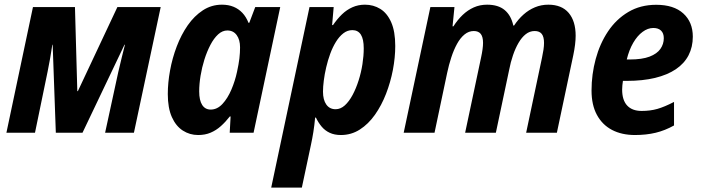

<svg xmlns="http://www.w3.org/2000/svg" viewBox="-20 -576 3043 833"><path d="M7.8 0 123 -545.4H305.2L315.4 -180.7H317.9L489.3 -545.4H677.2L561 0H436L493.2 -263.7Q501 -296.4 508.3 -326.9Q515.6 -357.4 522 -381.8H520L337.9 0H222.2L208.5 -381.8H207Q202.1 -349.6 197.3 -321.8Q192.4 -293.9 186.5 -265.1L131.8 0Z M839.8 9.8Q803.2 9.8 773.2 -9.5Q743.2 -28.8 725.6 -68.1Q708 -107.4 708 -168Q708 -216.8 717.8 -270.3Q727.5 -323.7 746.8 -374.5Q766.1 -425.3 794.4 -466.1Q822.8 -506.8 860.1 -531.2Q897.5 -555.7 942.9 -555.7Q971.2 -555.7 993.2 -546.6Q1015.1 -537.6 1031.5 -520.3Q1047.9 -502.9 1058.1 -477.1H1061.5L1087.4 -545.4H1195.8L1080.1 0H976.6L980.5 -70.8H977.1Q958.5 -46.9 938.2 -28.8Q918 -10.7 894 -0.5Q870.1 9.8 839.8 9.8ZM894 -100.6Q922.4 -100.6 945.1 -125Q967.8 -149.4 983.9 -187.3Q1000 -225.1 1008.3 -264.2Q1015.6 -297.4 1018.6 -322.3Q1021.5 -347.2 1021.5 -370.6Q1021.5 -403.8 1006.8 -423.8Q992.2 -443.8 966.3 -443.8Q944.8 -443.8 926.3 -426.8Q907.7 -409.7 892.8 -381.1Q877.9 -352.5 866.9 -317.9Q856 -283.2 850.1 -247.1Q844.2 -210.9 844.2 -179.7Q844.2 -140.6 857.2 -120.6Q870.1 -100.6 894 -100.6Z M1156.7 237.8 1322.8 -545.4H1427.7L1420.9 -467.3H1424.8Q1442.9 -493.7 1463.6 -513.7Q1484.4 -533.7 1509.3 -544.7Q1534.2 -555.7 1563.5 -555.7Q1600.1 -555.7 1629.9 -537.4Q1659.7 -519 1677.2 -479.5Q1694.8 -439.9 1694.8 -376.5Q1694.8 -326.7 1684.6 -272.9Q1674.3 -219.2 1654.8 -168.9Q1635.3 -118.7 1606.7 -78.1Q1578.1 -37.6 1541 -13.9Q1503.9 9.8 1459 9.8Q1431.2 9.8 1410.6 0.2Q1390.1 -9.3 1375.7 -26.4Q1361.3 -43.5 1350.6 -65.9H1347.2Q1344.2 -32.7 1339.6 -3.9Q1335 24.9 1329.1 52.2L1289.6 237.8ZM1436 -102.1Q1457.5 -102.1 1476.1 -118.9Q1494.6 -135.7 1509.8 -164.1Q1524.9 -192.4 1535.9 -227.1Q1546.9 -261.7 1552.5 -297.9Q1558.1 -334 1558.1 -366.2Q1558.1 -406.2 1545.7 -425.8Q1533.2 -445.3 1508.8 -445.3Q1487.3 -445.3 1469.5 -431.4Q1451.7 -417.5 1437.5 -394.5Q1423.3 -371.6 1412.8 -343Q1402.3 -314.5 1395.3 -284.2Q1388.2 -253.9 1384.8 -226.6Q1381.3 -199.2 1381.3 -178.7Q1381.3 -142.6 1395.8 -122.3Q1410.2 -102.1 1436 -102.1Z M1731.4 0 1847.2 -545.4H1951.7L1943.4 -461.9H1947.3Q1965.3 -490.2 1987.3 -511.2Q2009.3 -532.2 2035.6 -543.9Q2062 -555.7 2093.3 -555.7Q2141.6 -555.7 2169.4 -532.5Q2197.3 -509.3 2207 -465.3H2210.4Q2228.5 -492.7 2251.2 -512.9Q2273.9 -533.2 2301 -544.4Q2328.1 -555.7 2358.9 -555.7Q2417 -555.7 2447.3 -520Q2477.5 -484.4 2477.5 -420.9Q2477.5 -403.8 2474.9 -382.1Q2472.2 -360.4 2467.3 -336.9L2396 0H2262.7L2331.5 -325.7Q2335.4 -343.8 2337.9 -360.4Q2340.3 -377 2340.3 -389.6Q2340.3 -416.5 2330.3 -429Q2320.3 -441.4 2299.8 -441.4Q2278.3 -441.4 2261 -427.7Q2243.7 -414.1 2229.7 -390.1Q2215.8 -366.2 2205.6 -336.2Q2195.3 -306.2 2189 -272.9L2131.3 0H1998L2067.4 -327.6Q2071.3 -345.7 2073.5 -361.8Q2075.7 -377.9 2075.7 -390.1Q2075.7 -416.5 2065.7 -429Q2055.7 -441.4 2035.6 -441.4Q2013.7 -441.4 1995.4 -426.5Q1977.1 -411.6 1962.9 -385.7Q1948.7 -359.9 1938 -327.1Q1927.2 -294.4 1919.9 -259.3L1865.2 0Z M2734.9 9.8Q2677.7 9.8 2635.5 -12.2Q2593.3 -34.2 2569.8 -77.4Q2546.4 -120.6 2546.4 -183.1Q2546.4 -253.4 2564.5 -320.1Q2582.5 -386.7 2617.9 -439.7Q2653.3 -492.7 2705.8 -523.9Q2758.3 -555.2 2827.1 -555.2Q2903.3 -555.2 2944.6 -517.6Q2985.8 -480 2985.8 -417Q2985.8 -372.1 2967.3 -336.2Q2948.7 -300.3 2912.1 -275.6Q2875.5 -251 2822 -238Q2768.6 -225.1 2699.2 -225.1H2682.6Q2681.2 -215.3 2680.2 -206.1Q2679.2 -196.8 2679.2 -187.5Q2679.2 -141.6 2700.9 -118.2Q2722.7 -94.7 2763.7 -94.7Q2801.3 -94.7 2832 -103.5Q2862.8 -112.3 2904.3 -133.8V-31.7Q2865.2 -9.8 2824.5 0Q2783.7 9.8 2734.9 9.8ZM2699.2 -317.9H2711.9Q2765.6 -317.9 2798.1 -330.3Q2830.6 -342.8 2845.2 -363.8Q2859.9 -384.8 2859.9 -410.2Q2859.9 -431.6 2848.1 -443.1Q2836.4 -454.6 2814.5 -454.6Q2790.5 -454.6 2767.8 -437.7Q2745.1 -420.9 2727.3 -390.4Q2709.5 -359.9 2699.2 -317.9Z"/></svg>

Font: Open Sans SemiCondensed
Style: Bold Italic
Weight: 700
Width: 4
Italic angle: -12°
Designer: Monotype Design Team
Foundry: Monotype Imaging Inc.
Version: Version 3.003